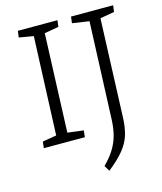

<svg xmlns="http://www.w3.org/2000/svg" viewBox="-133 -797 945 1119"><g transform="rotate(-15 340.0 -237.0)"><path d="M164 -646 77 -661 82 -700H321L316 -661L230 -646L207 -52L303 -40L299 0H51L56 -39L140 -53ZM500 -646 398 -661 403 -700H657L652 -661L566 -646L543 -52Q541 4 528 48.5Q515 93 481.5 135Q448 177 386 226L366 192Q404 154 427 117.5Q450 81 461.5 41Q473 1 476 -50Z"/></g></svg>

Font: Literata 12pt Light
Style: Italic
Weight: 300
Italic angle: -2°
Designer: Latin by Veronika Burian and Jose Scaglione. Greek by Irene Vlachou. Cyrillic by Vera Evstafieva
Foundry: TypeTogether
Version: Version 3.002